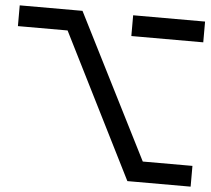

<svg xmlns="http://www.w3.org/2000/svg" viewBox="-49 -747 849 774"><g transform="rotate(5 375.0 -360.0)"><path d="M0 -694H254L549 -110H750V-26H494L201 -610H0ZM459 -694H750V-610H459Z"/></g></svg>

Font: JetBrainsMono NF
Style: Regular
Weight: 400
Designer: Philipp Nurullin, Konstantin Bulenkov
Foundry: JetBrains
Version: Version 2.251; ttfautohint (v1.8.3);Nerd Fonts 2.2.2